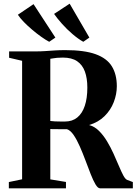

<svg xmlns="http://www.w3.org/2000/svg" viewBox="-20 -1022 741 1042"><path d="M28 0V-34L100 -49V-692L29.5 -708.5V-743H170.5Q201 -743 226 -744.8Q251 -746.5 276.5 -748.2Q302 -750 334 -750Q438 -750 499.2 -727.8Q560.5 -705.5 587.2 -661.8Q614 -618 614 -554Q614 -511 597.5 -468Q581 -425 547.5 -391.8Q514 -358.5 463.5 -343.5Q493.5 -335.5 517.5 -311.5Q541.5 -287.5 561 -255Q580.5 -222.5 596.2 -187.8Q612 -153 625 -122Q638 -91 649 -70.2Q660 -49.5 670.5 -45.5L701 -34V0H523Q511 0 498.2 -21.5Q485.5 -43 472 -77.5Q458.5 -112 443.8 -151.5Q429 -191 413 -227.5Q397 -264 379.5 -289.5Q362 -315 343 -321Q333 -321 320.8 -321Q308.5 -321 296.2 -321Q284 -321 272.8 -321.2Q261.5 -321.5 253 -321.5V-48.5L338 -34.5V0ZM333 -362.5Q372.5 -362.5 399.5 -384.5Q426.5 -406.5 440.2 -447.8Q454 -489 454 -546.5Q454 -597 440.8 -633.5Q427.5 -670 398.5 -689.8Q369.5 -709.5 321 -709.5Q301.5 -709.5 289.5 -708.2Q277.5 -707 269.2 -705.5Q261 -704 253 -703V-365.5Q263 -364 278.5 -363.2Q294 -362.5 309.2 -362.5Q324.5 -362.5 333 -362.5ZM246.5 -795.5Q227.5 -805.5 203.2 -822.8Q179 -840 154.5 -860.8Q130 -881.5 109.5 -902.5Q89 -923.5 77 -942L162 -999.5L280.5 -818L247.5 -795.5ZM431.5 -795.5Q404.5 -810.5 373.8 -836.8Q343 -863 316.5 -892.8Q290 -922.5 273.5 -946.5L358 -1002L465 -818L432.5 -795.5Z"/></svg>

Font: Merriweather 96pt
Style: Bold
Weight: 700
Version: Version 2.100